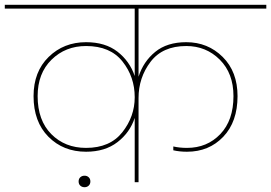

<svg xmlns="http://www.w3.org/2000/svg" viewBox="-55 -760 1131 801"><path d="M507 0V-268Q487 -207 435 -167Q383 -127 304 -127Q209 -127 147 -189.5Q85 -252 85 -359Q85 -461 148 -522.5Q211 -584 304 -584Q384 -584 435 -544.5Q486 -505 507 -443V-724H-35V-740H1056V-724H523V-440Q543 -503 592.5 -543.5Q642 -584 722 -584Q812 -584 874 -522.5Q936 -461 936 -359Q936 -252 876.5 -189.5Q817 -127 725 -127Q694 -127 668 -133V-149Q694 -143 725 -143Q809 -143 864 -200.5Q919 -258 919 -359Q919 -454 862 -511Q805 -568 722 -568Q623 -568 573 -502Q523 -436 523 -351V0ZM304 -143Q404 -143 455.5 -208.5Q507 -274 507 -354V-355Q507 -439 456 -503.5Q405 -568 304 -568Q218 -568 160 -511Q102 -454 102 -359Q102 -258 159 -200.5Q216 -143 304 -143ZM298 21Q287 21 280 14.5Q273 8 273 -3Q273 -14 280 -20.5Q287 -27 298 -27Q308 -27 315 -20.5Q322 -14 322 -3Q322 8 315 14.5Q308 21 298 21Z"/></svg>

Font: SVN-Poppins Thin
Style: Regular
Weight: 100
Designer: Ninad Kale (Devanagari), Jonny Pinhorn (Latin)
Foundry: Indian Type Foundry
Version: Version 3.002 2017